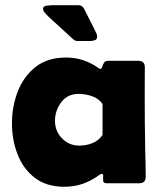

<svg xmlns="http://www.w3.org/2000/svg" viewBox="-20 -711 628 745"><path d="M230 13.7Q159.7 13.7 114.5 -21.5Q69.3 -56.6 47.9 -112.8Q26.4 -168.9 26.4 -232.4Q26.4 -297.4 48.8 -355.7Q71.3 -414.1 117.7 -450.9Q164.1 -487.8 236.3 -487.8Q305.2 -487.8 362.3 -446.8Q366.2 -443.8 368.7 -443.8Q374 -443.8 376.5 -451.7Q378.9 -459.5 383.5 -467.3Q388.2 -475.1 399.9 -475.1H516.6Q542 -475.1 542 -449.7Q542 -421.9 541.7 -394.3Q541.5 -366.7 541.5 -338.9Q541.5 -285.6 542 -232.7Q542.5 -179.7 543.5 -126.5Q543.9 -101.1 544.7 -75.9Q545.4 -50.8 545.4 -25.4Q545.4 0 520.5 0H393.1Q381.3 0 380.4 -9.3Q379.4 -18.6 380.4 -27.6Q381.3 -36.6 374.5 -36.6Q371.1 -36.6 365.7 -32.2Q335 -9.8 301.8 2Q268.6 13.7 230 13.7ZM288.1 -146Q314 -146 338.4 -155.5Q362.8 -165 377.9 -187.5V-307.6Q362.8 -329.1 336.7 -337.9Q310.5 -346.7 285.2 -346.7Q242.2 -346.7 217.8 -314.5Q193.4 -282.2 193.4 -242.2Q193.4 -202.1 220.7 -174.1Q248 -146 288.1 -146ZM281.7 -551.8Q271.5 -551.8 264.6 -558.1L167 -647.5Q162.1 -652.3 154.5 -660.6Q147 -668.9 147 -676.8Q147 -687.5 162.1 -689.2Q177.2 -690.9 184.1 -690.9H284.2Q298.8 -690.9 306.2 -677.2L351.1 -587.9Q353.5 -583.5 355.2 -578.9Q356.9 -574.2 356.9 -568.8Q356.9 -557.6 347.2 -554.7Q337.4 -551.8 329.1 -551.8Z"/></svg>

Font: Belanosima SemiBold
Style: Regular
Weight: 600
Designer: The DocRepair Project, Santiago Orozco
Foundry: Google
Version: Version 2.000